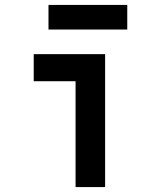

<svg xmlns="http://www.w3.org/2000/svg" viewBox="-20 -760 640 780"><path d="M407 -540H117V-430H287V0H407ZM177 -640H497V-740H177Z"/></svg>

Font: CommitMono
Style: 700Regular
Weight: 700
Monospace: yes
Designer: Eigil Nikolajsen
Foundry: Eigil Nikolajsen
Version: Version 1.143